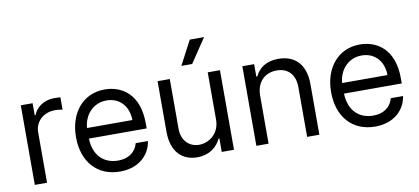

<svg xmlns="http://www.w3.org/2000/svg" viewBox="-72 -1034 2830 1296"><g transform="rotate(-10 1343.0 -386.5)"><path d="M76.7 0H160.5V-345.2C160.5 -419 218.8 -473 298.3 -473C320.7 -473 343.8 -468.8 349.4 -467.3V-552.6C339.8 -553.3 317.8 -554 305.4 -554C240.1 -554 183.2 -517 163.4 -463.1H157.7V-545.5H76.7Z M660.5 11.4C786.2 11.4 865.8 -62.5 880 -159.1H796.2C780.5 -99.4 730.8 -63.9 660.5 -63.9C562.1 -63.9 494.3 -127.5 490.4 -244.3H886.4V-279.8C886.4 -483 765.6 -552.6 652 -552.6C504.3 -552.6 406.2 -436.1 406.2 -268.5C406.2 -100.9 502.8 11.4 660.5 11.4ZM490.4 -316.8C496.1 -401.6 556.1 -477.3 652 -477.3C742.9 -477.3 801.1 -409.1 801.1 -316.8Z M1358 -223C1358 -120.7 1279.8 -73.9 1217.3 -73.9C1147.7 -73.9 1098 -125 1098 -204.5V-545.5H1014.2V-198.9C1014.2 -59.7 1088.1 7.1 1190.3 7.1C1272.7 7.1 1326.7 -36.9 1352.3 -92.3H1358V0H1441.8V-545.5H1358ZM1190.3 -619.3H1264.2L1375 -784.1H1277Z M1679 -328.1C1679 -423.3 1737.9 -477.3 1818.2 -477.3C1896 -477.3 1943.2 -426.5 1943.2 -340.9V0H2027V-346.6C2027 -485.8 1952.8 -552.6 1842.3 -552.6C1759.9 -552.6 1708.8 -515.6 1683.2 -460.2H1676.1V-545.5H1595.2V0H1679Z M2409.1 11.4C2534.8 11.4 2614.3 -62.5 2628.6 -159.1H2544.7C2529.1 -99.4 2479.4 -63.9 2409.1 -63.9C2310.7 -63.9 2242.9 -127.5 2239 -244.3H2634.9V-279.8C2634.9 -483 2514.2 -552.6 2400.6 -552.6C2252.8 -552.6 2154.8 -436.1 2154.8 -268.5C2154.8 -100.9 2251.4 11.4 2409.1 11.4ZM2239 -316.8C2244.7 -401.6 2304.7 -477.3 2400.6 -477.3C2491.5 -477.3 2549.7 -409.1 2549.7 -316.8Z"/></g></svg>

Font: Magic Ui Pro
Style: Regular
Weight: 400
Designer: Stefan Endress, Andreas Faust
Version: Version 1.000;FEAKit 1.0